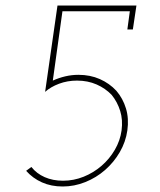

<svg xmlns="http://www.w3.org/2000/svg" viewBox="-20 -670 583 698"><path d="M476 -650H189L144 -336Q164 -354 194.5 -365.5Q225 -377 260 -377Q299 -377 331 -363Q363 -349 386 -325Q407 -299 417 -266.5Q427 -234 422 -196Q417 -159 397.5 -125.5Q378 -92 349 -67Q320 -42 284 -27.5Q248 -13 209 -13Q172 -13 142.5 -26Q113 -39 94 -63L75 -49Q99 -22 132.5 -7Q166 8 208 8Q250 8 290 -8Q330 -24 362 -52Q394 -80 415.5 -117Q437 -154 443 -196Q449 -239 438 -275.5Q427 -312 403 -340Q378 -367 343 -382.5Q308 -398 265 -398Q241 -398 217.5 -392.5Q194 -387 172 -377L207 -629H452L443 -563H463Z"/></svg>

Font: Josefin Slab Thin ExtraLight
Style: Italic
Weight: 250
Italic angle: -12°
Version: Version 2.000